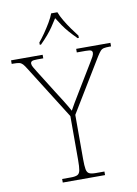

<svg xmlns="http://www.w3.org/2000/svg" viewBox="-111 -995 757 1060"><g transform="rotate(-10 267.5 -465.5)"><path d="M153 0V-20H202Q227 -20 239 -26Q251 -32 254.5 -51Q258 -70 258 -108V-354L71 -651Q59 -671 50.5 -680Q42 -689 31 -691.5Q20 -694 -2 -694H-11V-714H166V-694H133Q108 -694 101.5 -689.5Q95 -685 95 -677Q95 -668 101.5 -656.5Q108 -645 118 -629L197 -503Q217 -472 236 -441.5Q255 -411 271 -382Q279 -397 292.5 -420Q306 -443 325 -474L419 -629Q429 -645 435 -656.5Q441 -668 441 -677Q441 -685 435 -689.5Q429 -694 403 -694H354V-714H546V-694H538Q517 -694 505.5 -691.5Q494 -689 486 -680Q478 -671 466 -652L286 -356V-108Q286 -70 289.5 -51Q293 -32 305 -26Q317 -20 342 -20H390V0ZM160 -784Q176 -803 194 -829Q212 -855 228 -882Q244 -909 252 -931H287Q295 -909 311 -882Q327 -855 345.5 -829Q364 -803 379 -784V-771H372Q347 -796 329.5 -816Q312 -836 298 -856.5Q284 -877 269 -901Q254 -877 240 -856.5Q226 -836 209 -816Q192 -796 167 -771H160Z"/></g></svg>

Font: Noto Serif Lao Thin
Style: Regular
Weight: 250
Designer: Monotype Design Team
Foundry: Monotype Imaging Inc.
Version: Version 2.003